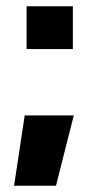

<svg xmlns="http://www.w3.org/2000/svg" viewBox="-20 -474 281 614"><path d="M65 -317V-454H213V-317ZM25 120 59 -105H216L159 120Z"/></svg>

Font: Kanit
Style: Bold
Weight: 700
Designer: Katatrad Team
Foundry: CadsonDemak
Version: Version 2.000; ttfautohint (v1.8.3)